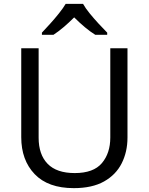

<svg xmlns="http://www.w3.org/2000/svg" viewBox="-20 -964 771 994"><path d="M640 -252Q640 -178 610 -118.5Q580 -59 518.5 -24.5Q457 10 362 10Q229 10 159.5 -62.5Q90 -135 90 -254V-714H180V-251Q180 -164 226.5 -116Q273 -68 367 -68Q464 -68 507.5 -119.5Q551 -171 551 -252V-714H640ZM410 -944Q422 -922 444.5 -894.5Q467 -867 491.5 -840.5Q516 -814 535 -795V-784H473Q447 -800 419 -823.5Q391 -847 364 -874Q337 -847 310 -824Q283 -801 257 -784H197V-795Q216 -815 239.5 -841Q263 -867 285 -894.5Q307 -922 320 -944Z"/></svg>

Font: Noto Sans Modi
Style: Regular
Weight: 400
Designer: Monotype Design Team
Foundry: Monotype Imaging Inc.
Version: Version 2.003; ttfautohint (v1.8.4.7-5d5b)